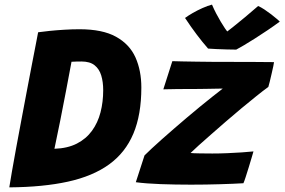

<svg xmlns="http://www.w3.org/2000/svg" viewBox="-20 -788 1221 824"><path d="M19.9 16.1Q23.5 -7.4 31.2 -51.8Q38.9 -96.1 49.4 -153.4Q59.9 -210.6 71.8 -273.4Q83.6 -336.1 95.2 -397.5Q106.8 -458.9 116.9 -511.2Q127.1 -563.6 134.2 -600.3Q141.2 -637 143.6 -649.5Q163.8 -652.4 193.1 -655.4Q222.4 -658.4 255.8 -660.4Q289.2 -662.5 321.2 -662.5Q420.1 -662.5 478.1 -630.2Q536.1 -598 561.4 -541.6Q586.6 -485.1 586.6 -412.4Q586.6 -295.6 552.3 -214.2Q518 -132.9 448.2 -82.4Q378.4 -31.9 271.6 -8.4Q164.9 15 19.9 16.1ZM213.6 -149.5Q270.1 -151.4 309.9 -171.8Q349.6 -192.1 374.8 -226.8Q399.9 -261.4 411.4 -305.9Q422.9 -350.5 422.9 -400.9Q422.9 -436.4 414.5 -464.1Q406.1 -491.9 385.9 -508Q365.8 -524.1 329.8 -524.1Q320.5 -524.1 307.7 -523.8Q294.9 -523.5 286.9 -522.9Q275.4 -460.6 263.1 -396.6Q250.9 -332.5 238.4 -269.9Q226 -207.4 213.6 -149.5ZM1024.6 -1.6Q984.8 0.8 924.3 2.6Q863.9 4.5 799.4 4.5Q732.8 4.5 669.4 2.2Q606.1 -0.1 562.9 -6L600.2 -121Q612.5 -133.4 631.6 -151.1Q650.6 -168.9 674.8 -190.3Q699 -211.8 726.3 -235.4Q753.6 -259.1 781.9 -283.1Q810.2 -307.1 838 -329.9Q865.8 -352.8 890.9 -372.6Q916 -392.5 936.1 -407.9Q927.1 -407.8 907 -407.4Q886.9 -407 861.7 -406.6Q836.5 -406.1 810.8 -406Q785 -405.9 764.9 -405.9Q751 -405.9 736.9 -405.7Q722.9 -405.5 711.1 -405.2Q699.2 -405 691.2 -404.9Q683.1 -404.8 680.9 -404.5L719.6 -525.5Q735.5 -525 762.8 -524.4Q790 -523.9 823.1 -523.4Q856.2 -522.9 890.2 -522.6Q924.2 -522.4 954 -522.4Q1005 -522.4 1060.2 -522.2Q1115.4 -522 1156 -521.4Q1156 -518 1152.9 -503.8Q1149.8 -489.5 1145.6 -471.2Q1141.5 -453 1137.6 -437.2Q1133.6 -421.5 1131.6 -414.9Q1109.2 -398.8 1079.3 -374.7Q1049.4 -350.6 1015.8 -322.8Q982.2 -294.9 948.9 -266Q915.6 -237.1 885.7 -210.8Q855.8 -184.5 832.7 -163.9Q809.6 -143.2 797.8 -131.4Q808.9 -130.1 837.9 -129.7Q867 -129.2 891.2 -129.2Q922.5 -129.2 955.6 -130.6Q988.8 -131.9 1018.2 -134Q1047.6 -136.1 1067.8 -138.2Q1066.4 -133.1 1060.8 -114.1Q1055.1 -95.1 1047.9 -71.3Q1040.6 -47.5 1034.2 -27.8Q1027.8 -8 1024.6 -1.6ZM1087.8 -762.2Q1099.8 -757.1 1114.6 -747.4Q1129.4 -737.6 1143.5 -726.8Q1157.6 -715.9 1167.8 -707.1Q1177.9 -698.2 1180.8 -695.4Q1156.4 -677.2 1128.7 -658.6Q1101 -639.9 1074.6 -623.1Q1048.1 -606.4 1026.8 -593.7Q1005.5 -581 993.8 -575.1Q976.8 -575.1 953.5 -575.8Q930.2 -576.4 908.5 -577.4Q886.8 -578.4 873 -579.5Q848.1 -608 824.1 -639.9Q800 -671.8 774.1 -710.9Q786.8 -720.4 806.6 -731.9Q826.5 -743.4 848.9 -753.4Q871.2 -763.4 889.8 -768.2Q897.8 -749.2 907.6 -730.4Q917.5 -711.5 927.4 -694.9Q937.2 -678.2 945.4 -666.3Q953.6 -654.4 958.6 -649.4H950.8Q959.1 -655.5 981.5 -673.4Q1003.9 -691.2 1032.4 -714.9Q1061 -738.5 1087.8 -762.2Z"/></svg>

Font: Grandstander Thin
Style: Italic
Weight: 100
Italic angle: -15°
Designer: Tyler Finck
Foundry: Etcetera Type Co
Version: Version 1.200